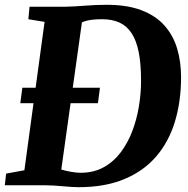

<svg xmlns="http://www.w3.org/2000/svg" viewBox="-29 -771 784 799"><path d="M94 -743H243.5Q283.5 -744 326.5 -747.5Q369.5 -751 411.5 -751Q498 -751.5 558 -729Q618 -706.5 654.8 -665.5Q691.5 -624.5 708 -569.5Q724.5 -514.5 724.5 -450Q724.5 -349.5 699.2 -265.8Q674 -182 621.8 -120.8Q569.5 -59.5 488.8 -25.8Q408 8 297.5 8Q284.5 8 267.8 6.8Q251 5.5 232.2 4Q213.5 2.5 195 1.2Q176.5 0 159.5 0H-9L-3.5 -48.5L72.5 -62.5L156.5 -680L89 -691ZM221 -29.5 210.5 -73.5Q210 -70.5 227 -65.2Q244 -60 266.5 -56Q289 -52 306 -52Q361 -52 402.5 -75Q444 -98 473.5 -137.2Q503 -176.5 521.8 -226Q540.5 -275.5 549.2 -329.2Q558 -383 558 -434.5Q558 -504 548.5 -552.8Q539 -601.5 519 -632.2Q499 -663 468.5 -677Q438 -691 395.5 -691Q371 -691 353.2 -688.8Q335.5 -686.5 323.8 -682.5Q312 -678.5 304.5 -674.5L315.5 -703.5ZM55.5 -341.5 64 -406H387L378.5 -341.5Z"/></svg>

Font: Merriweather ExtraBold
Style: Italic
Weight: 800
Italic angle: -7.8°
Version: Version 2.101